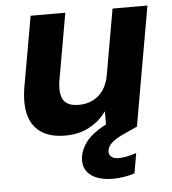

<svg xmlns="http://www.w3.org/2000/svg" viewBox="-52 -560 738 822"><g transform="rotate(-5 317.0 -149.0)"><path d="M214 12Q150 12 111 -14Q72 -40 58.5 -88.5Q45 -137 56 -206L110 -512H259L208 -222Q200 -168 217 -141Q234 -114 284 -114Q315 -114 341.5 -126.5Q368 -139 386.5 -164.5Q405 -190 412 -227L462 -512H612L522 0H391V-77Q363 -37 318 -12.5Q273 12 214 12ZM399 214Q360 214 330 202Q300 190 285.5 165.5Q271 141 277 104Q283 76 301 50Q319 24 356.5 -0.5Q394 -25 456 -50L503 -69L523 0L470 24Q430 42 412.5 57.5Q395 73 392 91Q389 108 400 118Q411 128 433 128Q449 128 468.5 124Q488 120 509 113L494 199Q473 206 448.5 210Q424 214 399 214Z"/></g></svg>

Font: DM Sans 12pt Black
Style: Italic
Weight: 900
Italic angle: -10°
Version: Version 4.004;gftools[0.9.30]